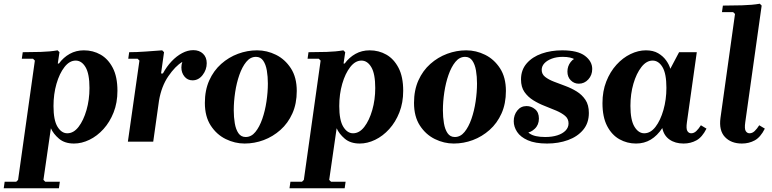

<svg xmlns="http://www.w3.org/2000/svg" viewBox="-88 -760 4142 1030"><path d="M-68 250 -63 215H-1L9 205L99 -435L89 -445H29L34 -480Q81 -480 131 -481.5Q181 -483 221 -490L231 -480L222 -419H228Q252 -452 286 -471Q320 -490 362 -490Q411 -490 451.5 -467Q492 -444 517 -396Q542 -348 542 -273Q542 -209 521.5 -157Q501 -105 467 -67.5Q433 -30 391.5 -10Q350 10 309 10Q259 10 228.5 -16Q198 -42 185 -72L145 205L155 215H233L228 250ZM199 -191Q199 -115 220.5 -80Q242 -45 273 -45Q307 -45 333.5 -79.5Q360 -114 376 -169.5Q392 -225 392 -288Q392 -364 371 -399.5Q350 -435 318 -435Q285 -435 258 -400.5Q231 -366 215 -310.5Q199 -255 199 -191Z M598 0 660 -435 650 -445H600L605 -480Q644 -480 693 -483.5Q742 -487 782 -490L792 -480L776 -366H786Q806 -403 832.5 -431Q859 -459 889 -475Q919 -491 949 -491Q981 -491 1001 -472Q1021 -453 1021 -421Q1021 -386 999 -357.5Q977 -329 945 -329Q918 -329 901.5 -349.5Q885 -370 885 -398Q885 -413 890 -428Q852 -405 815 -351Q778 -297 765 -220L734 0Z M1291 -490Q1344 -490 1392.5 -466Q1441 -442 1472.5 -393.5Q1504 -345 1504 -272Q1504 -204 1480.5 -151.5Q1457 -99 1416.5 -63Q1376 -27 1326.5 -8.5Q1277 10 1224 10Q1172 10 1123 -14Q1074 -38 1042.5 -86.5Q1011 -135 1011 -208Q1011 -276 1034.5 -328.5Q1058 -381 1098.5 -417Q1139 -453 1189 -471.5Q1239 -490 1291 -490ZM1230 -25Q1260 -25 1282 -52Q1304 -79 1319 -122Q1334 -165 1341.5 -215.5Q1349 -266 1349 -312Q1349 -349 1343.5 -381.5Q1338 -414 1324 -434.5Q1310 -455 1285 -455Q1255 -455 1233 -428Q1211 -401 1196 -358Q1181 -315 1173.5 -265Q1166 -215 1166 -168Q1166 -132 1171.5 -99Q1177 -66 1191 -45.5Q1205 -25 1230 -25Z M1465 250 1470 215H1532L1542 205L1632 -435L1622 -445H1562L1567 -480Q1614 -480 1664 -481.5Q1714 -483 1754 -490L1764 -480L1755 -419H1761Q1785 -452 1819 -471Q1853 -490 1895 -490Q1944 -490 1984.5 -467Q2025 -444 2050 -396Q2075 -348 2075 -273Q2075 -209 2054.5 -157Q2034 -105 2000 -67.5Q1966 -30 1924.5 -10Q1883 10 1842 10Q1792 10 1761.5 -16Q1731 -42 1718 -72L1678 205L1688 215H1766L1761 250ZM1732 -191Q1732 -115 1753.5 -80Q1775 -45 1806 -45Q1840 -45 1866.5 -79.5Q1893 -114 1909 -169.5Q1925 -225 1925 -288Q1925 -364 1904 -399.5Q1883 -435 1851 -435Q1818 -435 1791 -400.5Q1764 -366 1748 -310.5Q1732 -255 1732 -191Z M2413 -490Q2466 -490 2514.5 -466Q2563 -442 2594.5 -393.5Q2626 -345 2626 -272Q2626 -204 2602.5 -151.5Q2579 -99 2538.5 -63Q2498 -27 2448.5 -8.5Q2399 10 2346 10Q2294 10 2245 -14Q2196 -38 2164.5 -86.5Q2133 -135 2133 -208Q2133 -276 2156.5 -328.5Q2180 -381 2220.5 -417Q2261 -453 2311 -471.5Q2361 -490 2413 -490ZM2352 -25Q2382 -25 2404 -52Q2426 -79 2441 -122Q2456 -165 2463.5 -215.5Q2471 -266 2471 -312Q2471 -349 2465.5 -381.5Q2460 -414 2446 -434.5Q2432 -455 2407 -455Q2377 -455 2355 -428Q2333 -401 2318 -358Q2303 -315 2295.5 -265Q2288 -215 2288 -168Q2288 -132 2293.5 -99Q2299 -66 2313 -45.5Q2327 -25 2352 -25Z M2847 10Q2783 10 2743.5 -7.5Q2704 -25 2686 -52.5Q2668 -80 2668 -110Q2668 -143 2687 -167Q2706 -191 2737 -191Q2762 -191 2782.5 -174Q2803 -157 2803 -124Q2803 -90 2780.5 -69Q2758 -48 2735 -48Q2720 -48 2707 -57Q2694 -66 2694 -81H2727Q2727 -62 2753.5 -43.5Q2780 -25 2837 -25Q2874 -25 2902 -34Q2930 -43 2946 -59.5Q2962 -76 2962 -98Q2962 -123 2943.5 -138.5Q2925 -154 2896 -166.5Q2867 -179 2834.5 -191.5Q2802 -204 2773 -222Q2744 -240 2725.5 -266.5Q2707 -293 2707 -334Q2707 -385 2737.5 -420Q2768 -455 2818 -472.5Q2868 -490 2928 -490Q3011 -490 3050 -460.5Q3089 -431 3089 -390Q3089 -357 3068 -334Q3047 -311 3017 -311Q2992 -311 2974 -329Q2956 -347 2956 -376Q2956 -405 2973.5 -427.5Q2991 -450 3015 -450Q3030 -450 3040.5 -439Q3051 -428 3051 -407H3021Q3021 -425 2998 -440Q2975 -455 2931 -455Q2898 -455 2872.5 -445.5Q2847 -436 2832.5 -420.5Q2818 -405 2818 -385Q2818 -362 2836.5 -347.5Q2855 -333 2883.5 -322Q2912 -311 2944.5 -299Q2977 -287 3005.5 -269.5Q3034 -252 3052.5 -224.5Q3071 -197 3071 -154Q3071 -100 3040.5 -63.5Q3010 -27 2959 -8.5Q2908 10 2847 10Z M3144 -207Q3144 -271 3164.5 -323Q3185 -375 3219 -412.5Q3253 -450 3294.5 -470Q3336 -490 3377 -490Q3416 -490 3442.5 -474.5Q3469 -459 3485.5 -436Q3502 -413 3508 -391L3555 -480H3650L3597 -104Q3592 -69 3599.5 -57Q3607 -45 3620 -45Q3635 -45 3647.5 -57Q3660 -69 3672 -88L3702 -70Q3679 -24 3648 -7Q3617 10 3579 10Q3534 10 3503.5 -11.5Q3473 -33 3465 -73Q3438 -32 3403 -11Q3368 10 3324 10Q3276 10 3235 -13Q3194 -36 3169 -84Q3144 -132 3144 -207ZM3294 -192Q3294 -116 3315.5 -80.5Q3337 -45 3368 -45Q3402 -45 3428.5 -79.5Q3455 -114 3471 -170Q3487 -226 3487 -289Q3487 -365 3466 -400Q3445 -435 3413 -435Q3380 -435 3353 -400.5Q3326 -366 3310 -311Q3294 -256 3294 -192Z M3985 -88 4015 -70Q3992 -24 3961 -7Q3930 10 3892 10Q3834 10 3801 -25Q3768 -60 3777 -127L3855 -685L3845 -695H3785L3790 -730Q3837 -730 3892.5 -731.5Q3948 -733 3988 -740L3998 -730L3910 -104Q3905 -69 3912.5 -57Q3920 -45 3933 -45Q3948 -45 3960.5 -57Q3973 -69 3985 -88Z"/></svg>

Font: Brygada 1918
Style: Italic
Weight: 400
Italic angle: -8°
Designer: Mateusz Machalski | Borys Kosmynka | Przemek Hoffer
Foundry: NIEPODLEGLA 2018
Version: Version 3.006